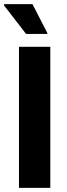

<svg xmlns="http://www.w3.org/2000/svg" viewBox="-29 -916 328 936"><path d="M63.5 0V-688H216.2V0ZM98.1 -750.6 -9 -889.2V-895.8H129.3L201.6 -755.6V-750.6Z"/></svg>

Font: Saira Thin SemiCondensed
Style: Regular
Weight: 100
Width: 4
Version: Version 1.101